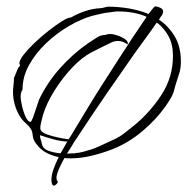

<svg xmlns="http://www.w3.org/2000/svg" viewBox="-20 -485 590 605"><path d="M150 100Q146 100 144 94.5Q142 89 142 82Q142 67 148.5 48.5Q155 30 165 10Q144 6 125.5 -4Q107 -14 94 -32Q84 -45 83 -59Q82 -73 75 -82Q70 -89 63 -95Q56 -101 50 -108Q36 -126 28.5 -149Q21 -172 21 -194Q21 -205 22.5 -216.5Q24 -228 24 -239Q24 -241 25 -241Q27 -246 33 -261Q39 -276 43 -277V-280Q41 -284 41 -285Q41 -295 54.5 -312.5Q68 -330 89 -350Q110 -370 133 -388Q156 -406 175 -418Q194 -430 204 -430Q222 -441 247 -449.5Q272 -458 294 -459Q296 -459 298.5 -459.5Q301 -460 303 -460Q307 -461 312.5 -462.5Q318 -464 321 -464Q352 -464 385.5 -458.5Q419 -453 448 -441Q466 -465 469 -465Q474 -465 484 -461Q494 -457 494 -449Q494 -445 492 -440.5Q490 -436 488 -434Q484 -429 481 -423Q511 -403 530.5 -370.5Q550 -338 550 -291Q550 -269 544.5 -253Q539 -237 533 -217Q531 -210 529 -202Q527 -194 524 -187Q520 -178 514 -169Q508 -160 503 -152Q472 -108 428.5 -71.5Q385 -35 335 -15Q304 -3 269.5 5.5Q235 14 202 14Q192 14 183 13Q174 29 167 44.5Q160 60 158 71V76Q158 83 160.5 85Q163 87 162 89Q161 93 156.5 96.5Q152 100 150 100ZM109 -74Q113 -67 128 -61.5Q143 -56 162 -52Q181 -48 196 -46Q203 -56 208.5 -65.5Q214 -75 219 -83Q236 -111 252.5 -138.5Q269 -166 286 -193Q291 -201 309 -229Q327 -257 351 -294.5Q375 -332 399.5 -369Q424 -406 442 -432Q422 -441 399 -445Q376 -449 353 -449Q346 -449 339 -448Q332 -447 325 -446Q312 -445 298 -441.5Q284 -438 270 -435Q235 -425 196.5 -402.5Q158 -380 125 -348.5Q92 -317 71.5 -280Q51 -243 51 -203Q47 -197 46 -190.5Q45 -184 45 -178Q45 -172 49 -153Q53 -134 60.5 -117.5Q68 -101 76 -101Q79 -101 84.5 -116Q90 -131 95.5 -148.5Q101 -166 103 -171Q129 -225 169 -270Q209 -315 258 -349Q271 -357 284 -366Q297 -375 313 -375Q319 -378 328 -378Q335 -378 348 -374Q361 -370 372 -363Q383 -356 383 -348Q383 -347 382.5 -346.5Q382 -346 382 -346V-345Q375 -350 367.5 -353Q360 -356 352 -356Q340 -356 328.5 -350Q317 -344 306 -339Q293 -332 279 -325.5Q265 -319 253 -311Q224 -292 193.5 -256.5Q163 -221 140.5 -180.5Q118 -140 111 -105Q110 -100 108.5 -94Q107 -88 107 -83Q107 -76 109 -74ZM218 -43H217Q212 -34 205 -23Q198 -12 191 -1Q197 -1 204 -1.5Q211 -2 218 -2V-3Q230 -3 243 -7Q256 -11 267 -14Q274 -16 288 -22Q302 -28 316.5 -35Q331 -42 338 -45Q356 -53 372 -65.5Q388 -78 403 -90Q453 -131 489 -186.5Q525 -242 525 -309Q525 -345 511 -371Q497 -397 474 -414Q457 -389 439.5 -365.5Q422 -342 405 -318Q360 -254 316 -190Q272 -126 228 -59Q226 -56 223.5 -52Q221 -48 218 -44ZM112 -31Q116 -15 135 -9Q154 -3 171 -2Q176 -11 181.5 -20.5Q187 -30 192 -39Q170 -40 148.5 -46Q127 -52 106 -59V-58Q106 -51 108.5 -44.5Q111 -38 112 -31Z"/></svg>

Font: Qwitcher Grypen
Style: Regular
Weight: 400
Designer: Robert E. Leuschke
Foundry: Robert E. Leuschke
Version: Version 1.100; ttfautohint (v1.8.3)